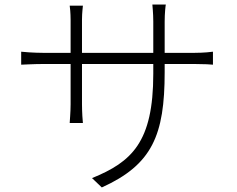

<svg xmlns="http://www.w3.org/2000/svg" viewBox="-20 -787 1040 843"><path d="M703 -555V-692C703 -730 707 -763 708 -767H649C649 -763 653 -730 653 -692V-555H340V-701C340 -732 344 -758 344 -762H286C287 -758 290 -729 290 -700V-555H168C130 -555 77 -559 73 -560V-503C78 -503 129 -506 168 -506H290V-329C290 -295 286 -251 286 -247H344C343 -251 340 -297 340 -329V-506H653V-463C653 -162 558 -76 384 -5L427 36C648 -64 703 -193 703 -470V-506H835C874 -506 911 -504 915 -503V-560C910 -559 874 -555 835 -555Z"/></svg>

Font: Noto Sans JP Light
Style: Regular
Weight: 300
Designer: Ryoko NISHIZUKA (kana & ideographs); Paul D. Hunt (Latin, Greek & Cyrillic); Wenlong ZHANG (bopomofo); Sandoll Communica
Foundry: Adobe Systems Incorporated
Version: Version 1.004;PS 1.004;hotconv 1.0.82;makeotf.lib2.5.63406